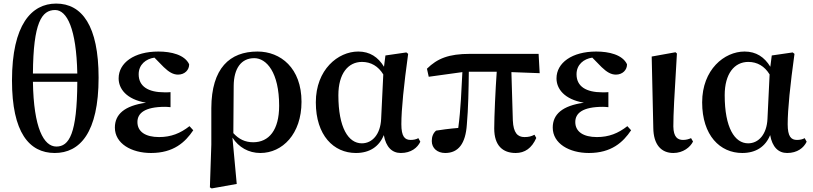

<svg xmlns="http://www.w3.org/2000/svg" viewBox="-20 -839 4546 1073"><path d="M412 -382C411 -90 366 -20 295 -20C225 -20 168 -122 164 -382ZM164 -428C166 -713 213 -783 288 -783C354 -783 407 -679 412 -428ZM294 -819C156 -819 47 -701 47 -389C47 -99 143 16 286 16C426 16 531 -97 531 -405C531 -695 438 -819 294 -819Z M1039 -134C988 -94 936 -73 869 -73C793 -73 748 -103 748 -157C748 -206 788 -242 903 -242C912 -242 922 -241 933 -240V-324C923 -323 910 -323 900 -323C808 -323 755 -356 755 -424C755 -478 795 -510 843 -517L895 -464C924 -436 948 -422 975 -422C1013 -422 1038 -449 1037 -480C1012 -533 937 -551 865 -551C730 -551 643 -488 643 -401C643 -344 685 -284 796 -265C675 -248 622 -200 622 -126C622 -37 714 16 824 16C950 16 1015 -44 1060 -111Z M1286 -360C1287 -457 1328 -514 1401 -514C1469 -514 1540 -435 1540 -248C1540 -112 1483 -44 1395 -44C1350 -44 1315 -61 1284 -95ZM1161 -31 1153 208 1163 214 1303 189 1279 -70C1314 -16 1369 16 1435 16C1558 16 1665 -90 1665 -270C1665 -459 1548 -551 1419 -551C1264 -551 1162 -458 1161 -235Z M2110 -174C2106 -89 2061 -38 2002 -38C1927 -38 1871 -125 1871 -307C1871 -427 1925 -493 2003 -493C2053 -493 2094 -469 2122 -423ZM2318 -67C2306 -60 2291 -57 2275 -57C2242 -57 2223 -76 2223 -145C2223 -228 2237 -364 2261 -538L2251 -546L2134 -529L2126 -466C2093 -520 2047 -551 1982 -551C1869 -551 1745 -450 1745 -267C1745 -82 1845 16 1969 16C2046 16 2099 -20 2125 -84C2137 -17 2171 16 2220 16C2277 16 2313 -13 2329 -47Z M2838 -436 2996 -430 2990 -538H2607C2487 -538 2424 -512 2366 -455L2376 -410L2564 -436C2559 -341 2555 -227 2541 -124C2501 -121 2431 -112 2417 -109C2401 -95 2393 -76 2393 -51C2393 -10 2425 16 2468 16C2542 16 2582 -37 2589 -143C2597 -232 2599 -343 2600 -438H2756C2749 -341 2742 -187 2742 -121C2742 -25 2790 16 2862 16C2913 16 2952 -11 2977 -68L2967 -86C2949 -77 2935 -73 2911 -73C2873 -73 2849 -96 2846 -166Z M3486 -134C3435 -94 3383 -73 3316 -73C3240 -73 3195 -103 3195 -157C3195 -206 3235 -242 3350 -242C3359 -242 3369 -241 3380 -240V-324C3370 -323 3357 -323 3347 -323C3255 -323 3202 -356 3202 -424C3202 -478 3242 -510 3290 -517L3342 -464C3371 -436 3395 -422 3422 -422C3460 -422 3485 -449 3484 -480C3459 -533 3384 -551 3312 -551C3177 -551 3090 -488 3090 -401C3090 -344 3132 -284 3243 -265C3122 -248 3069 -200 3069 -126C3069 -37 3161 16 3271 16C3397 16 3462 -44 3507 -111Z M3743 16C3798 16 3838 -17 3853 -48L3842 -67C3828 -61 3815 -57 3797 -57C3767 -57 3744 -73 3743 -132C3743 -203 3748 -292 3763 -540L3755 -547L3622 -523L3631 -124C3632 -31 3675 16 3743 16Z M4269 -174C4265 -89 4220 -38 4161 -38C4086 -38 4030 -125 4030 -307C4030 -427 4084 -493 4162 -493C4212 -493 4253 -469 4281 -423ZM4477 -67C4465 -60 4450 -57 4434 -57C4401 -57 4382 -76 4382 -145C4382 -228 4396 -364 4420 -538L4410 -546L4293 -529L4285 -466C4252 -520 4206 -551 4141 -551C4028 -551 3904 -450 3904 -267C3904 -82 4004 16 4128 16C4205 16 4258 -20 4284 -84C4296 -17 4330 16 4379 16C4436 16 4472 -13 4488 -47Z"/></svg>

Font: Source Han Serif
Style: Bold
Weight: 700
Designer: Ryoko NISHIZUKA 西塚涼子 (kana & ideographs); Frank Grießhammer (Latin, Greek & Cyrillic); Wenlong ZHANG 张文龙 (bopomofo); San
Foundry: Adobe Systems Incorporated
Version: Version 1.001;PS 1.001;hotconv 16.6.54;makeotf.lib2.5.65590